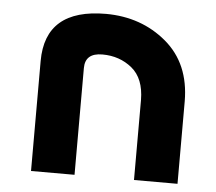

<svg xmlns="http://www.w3.org/2000/svg" viewBox="-44 -595 724 644"><g transform="rotate(5 317.5 -273.5)"><path d="M83 0V-370.1Q83 -546.9 288.1 -546.9Q407.2 -546.4 491.5 -475.6Q575.7 -404.8 576.2 -277.8V0H429.7V-269.5Q429.2 -341.8 387.5 -376Q345.7 -410.2 287.6 -410.2Q229.5 -410.2 229.5 -359.4V0Z"/></g></svg>

Font: New Shape
Style: Bold
Weight: 700
Designer: Wojciech Kalinowski "wmk69" (wmk69@o2.pl)
Foundry: Wojciech Kalinowski "wmk69" (wmk69@o2.pl)
Version: Version 2.1.1; 2021-05-14